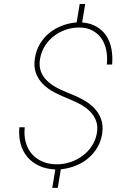

<svg xmlns="http://www.w3.org/2000/svg" viewBox="-20 -832 627 954"><path d="M460.9 -168Q467.8 -205.1 457 -232.7Q446.3 -260.3 424.8 -280.8Q403.3 -301.3 374.5 -316.2Q345.7 -331.1 316.4 -342.8Q282.2 -356.4 250 -373.3Q217.8 -390.1 194.1 -413.6Q170.4 -437 158.7 -468.3Q147 -499.5 153.3 -542Q159.2 -581.5 178 -613.3Q196.8 -645 224.6 -667.7Q252.4 -690.4 287.6 -704.1Q322.8 -717.8 360.8 -720.7L376 -812H403.3L388.2 -720.7Q431.2 -716.8 461.4 -698.5Q491.7 -680.2 509.5 -652.1Q527.3 -624 533.9 -587.6Q540.5 -551.3 537.1 -511.2H510.7Q514.6 -546.9 508.5 -579.8Q502.4 -612.8 485.6 -638.4Q468.8 -664.1 440.7 -679.7Q412.6 -695.3 373 -695.3Q338.9 -695.3 306.9 -684.3Q274.9 -673.3 248.5 -653.3Q222.2 -633.3 204.1 -605.2Q186 -577.1 179.7 -543Q174.8 -517.6 178.2 -497.1Q181.6 -476.6 191.2 -459.7Q200.7 -442.9 215.1 -429.4Q229.5 -416 247.1 -405Q264.6 -394 284.4 -385Q304.2 -376 324.2 -368.2Q358.4 -355 390.4 -337.9Q422.4 -320.8 446 -297.1Q469.7 -273.4 481.7 -241.9Q493.7 -210.4 487.8 -168.9Q481.9 -129.4 463.1 -98.1Q444.3 -66.9 416.7 -44.2Q389.2 -21.5 354.5 -8.1Q319.8 5.4 282.2 9.3L267.1 101.6H239.7L254.9 10.3Q209 7.8 174.1 -8.3Q139.2 -24.4 116 -52Q92.8 -79.6 82.5 -116.9Q72.3 -154.3 76.2 -199.7H103Q98.6 -159.2 107.9 -125.2Q117.2 -91.3 138.4 -66.9Q159.7 -42.5 191.9 -28.8Q224.1 -15.1 265.6 -15.6Q299.3 -16.1 331.5 -27.1Q363.8 -38.1 390.6 -58.1Q417.5 -78.1 436 -106Q454.6 -133.8 460.9 -168Z"/></svg>

Font: TypoPRO Roboto Mono
Style: Italic
Weight: 250
Designer: Google
Version: Version 2.000986; 2015; ttfautohint (v1.3)